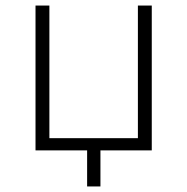

<svg xmlns="http://www.w3.org/2000/svg" viewBox="-20 -542 674 692"><path d="M527 -522H477V-44H158V-522H108V0H294V130H342V0H527Z"/></svg>

Font: Chess Sans Light
Style: Regular
Weight: 300
Designer: Wolf Bōese
Foundry: Wolf Bōese
Version: Version 7.223;Glyphs 3.3 (3306)